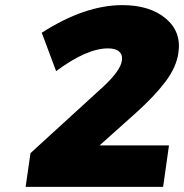

<svg xmlns="http://www.w3.org/2000/svg" viewBox="-20 -730 719 750"><path d="M80.1 0 99.1 -131.8 381.8 -390.1Q450.7 -453.6 456.1 -493.2Q459.5 -516.1 445.3 -528.6Q431.2 -541 401.9 -541Q318.8 -541 199.2 -452.1L143.1 -602.1Q311 -710 458 -710Q564.9 -710 627.2 -658Q689.5 -606 676.8 -522.9Q668.9 -467.3 625.7 -410.2Q582.5 -353 508.8 -287.1L369.1 -162.1H640.1L617.2 0Z"/></svg>

Font: Trueno ExtraBold
Style: Italic
Weight: 800
Designer: Julieta Ulanovsky
Foundry: Julieta Ulanovsky
Version: Version 3.001b | FøM Fix